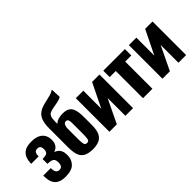

<svg xmlns="http://www.w3.org/2000/svg" viewBox="9 -1591 2336 2336"><g transform="rotate(-45 1177.0 -423.5)"><path d="M223 11Q163 11 126.5 -5.5Q90 -22 70.5 -50.5Q51 -79 44.5 -115.5Q38 -152 38 -192H167Q167 -146 181.5 -123.5Q196 -101 227 -101Q250 -101 262 -111Q274 -121 278.5 -139Q283 -157 283 -179Q283 -208 272.5 -225Q262 -242 238.5 -249.5Q215 -257 175 -257V-341Q235 -341 253.5 -357Q272 -373 272 -413Q272 -442 260.5 -459Q249 -476 220 -476Q189 -476 176.5 -458.5Q164 -441 164 -397H36Q36 -449 52 -492.5Q68 -536 109.5 -562Q151 -588 228 -588Q296 -588 338.5 -566.5Q381 -545 400.5 -508.5Q420 -472 420 -426Q420 -388 408 -362Q396 -336 377 -321.5Q358 -307 335 -300Q360 -291 379.5 -276Q399 -261 411 -233.5Q423 -206 423 -159Q423 -86 376 -37.5Q329 11 223 11Z M690 10Q610 8 567.5 -19Q525 -46 510 -97.5Q495 -149 495 -221V-544Q495 -624 511.5 -672Q528 -720 557.5 -746Q587 -772 626 -786Q665 -800 704.5 -808Q744 -816 781.5 -826.5Q819 -837 851 -858L857 -727Q824 -710 787.5 -702.5Q751 -695 716.5 -689.5Q682 -684 653 -672Q627 -662 616 -634.5Q605 -607 605 -559V-515Q618 -530 637.5 -540Q657 -550 683.5 -555Q710 -560 742 -560Q795 -560 828 -540Q861 -520 876.5 -474Q892 -428 892 -349V-208Q892 -119 866.5 -71.5Q841 -24 795.5 -7Q750 10 690 10ZM697 -95Q716 -95 724.5 -105Q733 -115 736 -142.5Q739 -170 739 -224V-378Q739 -411 736 -430.5Q733 -450 724 -458Q715 -466 698 -466Q687 -466 677.5 -459.5Q668 -453 662 -438.5Q656 -424 652 -398V-225Q652 -172 655 -144Q658 -116 668 -105.5Q678 -95 697 -95Z M984 0V-578H1113V-269L1264 -578H1391V0H1259V-306L1112 0Z M1562 0V-468H1457V-578H1829V-468H1724V0Z M1897 0V-578H2026V-269L2177 -578H2304V0H2172V-306L2025 0Z"/></g></svg>

Font: Oswald
Style: Bold
Weight: 700
Designer: Vernon Adams
Foundry: Vernon Adams
Version: Version 4.103;gftools[0.9.33.dev8+g029e19f]